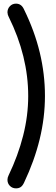

<svg xmlns="http://www.w3.org/2000/svg" viewBox="-20 -801 307 1055"><path d="M68 234Q48 234 34.5 220.5Q21 207 21 187Q21 175 27 163Q79 55 107 -55Q135 -165 135 -273Q135 -492 28 -708Q22 -718 21 -733Q21 -753 34.5 -767Q48 -781 68 -781Q98 -781 112 -749Q170 -631 198.5 -512.5Q227 -394 227 -274Q227 -155 198 -36Q169 83 112 203Q104 220 93.5 227Q83 234 68 234Z"/></svg>

Font: Comfortaa SemiBold
Style: Regular
Weight: 600
Designer: Johan Aakerlund
Foundry: Johan Aakerlund
Version: Version 3.104; ttfautohint (v1.8.1.43-b0c9)